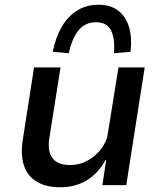

<svg xmlns="http://www.w3.org/2000/svg" viewBox="-20 -783 681 812"><path d="M235 9Q175 9 135.5 -14.5Q96 -38 81 -84Q66 -130 77 -196L124 -498H236L189 -201Q183 -167 189.5 -140.5Q196 -114 217.5 -99.5Q239 -85 277 -85Q317 -85 351.5 -104.5Q386 -124 409.5 -155.5Q433 -187 437 -224L481 -498H592L514 0H413L429 -106H426Q394 -48 345.5 -19.5Q297 9 235 9ZM271 -558 203 -564Q215 -624 240.5 -668.5Q266 -713 305.5 -738Q345 -763 397 -763Q448 -763 480.5 -737.5Q513 -712 526 -667.5Q539 -623 532 -564L462 -558Q467 -620 449.5 -654.5Q432 -689 386 -689Q340 -689 312 -654.5Q284 -620 271 -558Z"/></svg>

Font: Nunito Sans 7pt SemiBold
Style: Italic
Weight: 600
Italic angle: -9°
Designer: Vernon Adams
Foundry: Vernon Adams
Version: Version 3.101;gftools[0.9.27]